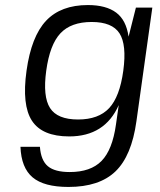

<svg xmlns="http://www.w3.org/2000/svg" viewBox="-20 -530 635 760"><path d="M489 -385 518 -500H583L520 -50Q501 87 437 148.5Q373 210 251 210Q154 210 109 172Q64 134 61 51H138Q142 105 169.5 128Q197 151 256 151Q339 151 382 107Q425 63 439 -37L450 -114Q395 10 254 10Q147 10 106.5 -52Q66 -114 85 -250Q104 -386 162.5 -448Q221 -510 328 -510Q364 -510 392 -502.5Q420 -495 440 -480Q460 -465 472 -441.5Q484 -418 489 -385ZM289 -57Q370 -57 412 -102Q454 -147 468 -250Q482 -353 453 -398Q424 -443 343 -443Q261 -443 219 -398Q177 -353 163 -250Q149 -148 178 -102.5Q207 -57 289 -57Z"/></svg>

Font: Fivo Sans Modern
Style: Italic
Weight: 400
Designer: Alexander Slobzheninov
Foundry: Alexander Slobzheninov
Version: 1.0